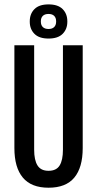

<svg xmlns="http://www.w3.org/2000/svg" viewBox="-20 -845 442 874"><path d="M201 9.5Q122.5 9.5 84 -36.5Q45.5 -82.5 45.5 -171V-639H135.5V-163.5Q135.5 -116 150.8 -91.8Q166 -67.5 201 -67.5Q236.5 -67.5 251.5 -91.8Q266.5 -116 266.5 -163.5V-639H356.5V-171Q356.5 -82.5 318.2 -36.5Q280 9.5 201 9.5ZM115.5 -746V-748Q115.5 -782 136.8 -803.5Q158 -825 201 -825Q244 -825 265.2 -803.5Q286.5 -782 286.5 -748V-746Q286.5 -712.5 265.2 -691Q244 -669.5 201 -669.5Q158 -669.5 136.8 -691Q115.5 -712.5 115.5 -746ZM166 -746.5Q166 -730.5 175 -721.8Q184 -713 201 -713Q217.5 -713 226.5 -721.8Q235.5 -730.5 235.5 -746.5V-748Q235.5 -764 226.5 -772.8Q217.5 -781.5 201 -781.5Q184 -781.5 175 -772.8Q166 -764 166 -748Z"/></svg>

Font: Anek Latin Condensed Medium
Style: Regular
Weight: 500
Width: 3
Designer: Yesha Goshar
Foundry: Ek Type
Version: Version 1.003